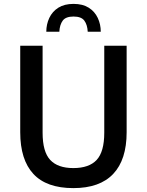

<svg xmlns="http://www.w3.org/2000/svg" viewBox="-20 -955 755 987"><path d="M84 -720H199V-273Q199 -175 238 -133Q277 -91 357 -91Q438 -91 477 -133Q516 -175 516 -273V-720H631V-275Q631 -134 562 -61Q493 12 357 12Q219 12 151.5 -61Q84 -134 84 -275ZM358 -935Q405 -935 436 -915.5Q467 -896 482.5 -863Q498 -830 498 -792H431Q429 -828 413.5 -849Q398 -870 358 -870Q318 -870 302.5 -849Q287 -828 285 -792H218Q218 -830 233.5 -863Q249 -896 280 -915.5Q311 -935 358 -935Z"/></svg>

Font: Kufam Medium
Style: Regular
Weight: 500
Designer: Wael Morcos, Artur Schmal
Foundry: Original Type
Version: Version 1.300; ttfautohint (v1.8.3)